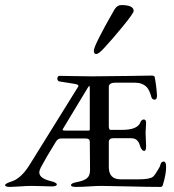

<svg xmlns="http://www.w3.org/2000/svg" viewBox="-24 -734 688 757"><path d="M385 -543Q365 -521 355 -521Q346 -521 346 -534Q346 -555 427 -696Q438 -714 454 -714Q503 -714 503 -691Q503 -682 459.5 -629Q416 -576 385 -543ZM319 -383 226 -229Q223 -224 223 -222Q223 -219 235 -219H319Q323 -219 325 -219Q327 -219 328.5 -220Q330 -221 330 -223Q330 -225 330 -229V-383Q330 -395 328 -395Q326 -395 319 -383ZM376 -1Q356 -1 327 1Q298 3 276 3Q256 3 256 -4Q256 -12 279 -16Q306 -21 318.5 -31Q331 -41 331 -63Q331 -82 330.5 -122Q330 -162 330 -176Q330 -188 314 -188H216Q203 -188 195 -173Q159 -115 137 -74Q131 -62 131 -54Q131 -31 176 -20Q200 -14 200 -7Q200 1 179 1Q174 1 146 0Q118 -1 100 -1Q83 -1 55 1Q27 3 17 3Q-4 3 -4 -4Q-4 -10 20 -18Q58 -29 92 -83L284 -392Q287 -396 283 -399Q279 -402 272 -403L210 -413Q204 -415 202.5 -420.5Q201 -426 203.5 -430.5Q206 -435 210 -435Q221 -435 266 -434Q311 -433 339 -433Q393 -433 478.5 -434.5Q564 -436 574 -436Q585 -436 586 -430Q593 -393 595 -357Q595 -341 585 -341Q574 -341 571 -358Q564 -380 555 -390Q538 -408 508 -408H431Q405 -408 405 -391V-237Q405 -222 412 -222H458Q514 -222 528 -248Q533 -263 543 -263Q552 -263 552 -249Q552 -246 551 -231Q550 -216 550 -210Q550 -205 551 -184Q552 -163 552 -158Q552 -139 545 -139Q534 -139 527 -162Q519 -189 494 -189H422Q405 -189 405 -173V-75Q405 -27 452 -27H524Q566 -27 579 -37Q587 -43 606 -77Q606 -78 607.5 -82Q609 -86 610 -89Q611 -92 614 -94.5Q617 -97 621 -97Q631 -97 631 -76Q631 -48 619 -8Q617 3 609 3Q561 3 484 1Q407 -1 376 -1Z"/></svg>

Font: EB Garamond SC 12
Style: Regular
Weight: 400
Version: Version 0.016 ; ttfautohint (v0.97) -l 8 -r 50 -G 200 -x 0 -